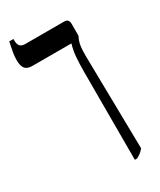

<svg xmlns="http://www.w3.org/2000/svg" viewBox="-221 -719 858 1030"><g transform="rotate(-30 207.5 -203.5)"><path d="M292 240V-300Q292 -356 295.5 -396.5Q299 -437 309 -469V-471H68Q37 -471 23.5 -487Q10 -503 10 -541Q10 -564 14.5 -589Q19 -614 26 -647H52V-636Q52 -592 92 -592H335Q363 -592 363 -561V-488Q353 -469 348.5 -450.5Q344 -432 343 -405.5Q342 -379 343 -334L352 203Q342 216 330.5 224.5Q319 233 306 240Z"/></g></svg>

Font: Noto Serif Hebrew Condensed SemiBold
Style: Regular
Weight: 600
Width: 3
Designer: Monotype Design Team
Foundry: Monotype Imaging Inc.
Version: Version 2.004; ttfautohint (v1.8.4.7-5d5b)